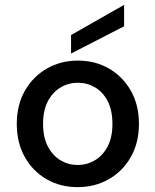

<svg xmlns="http://www.w3.org/2000/svg" viewBox="-20 -757 639 789"><path d="M299 12Q228 12 171.5 -20.5Q115 -53 82 -111.5Q49 -170 49 -248Q49 -326 82.5 -384.5Q116 -443 173 -475.5Q230 -508 300 -508Q371 -508 427.5 -475.5Q484 -443 517.5 -384.5Q551 -326 551 -248Q551 -170 517.5 -111.5Q484 -53 427 -20.5Q370 12 299 12ZM299 -79Q337 -79 369.5 -98Q402 -117 422 -154.5Q442 -192 442 -248Q442 -304 422.5 -341.5Q403 -379 370.5 -398Q338 -417 300 -417Q262 -417 229.5 -398Q197 -379 177 -341.5Q157 -304 157 -248Q157 -192 177 -154.5Q197 -117 229 -98Q261 -79 299 -79ZM272 -537V-613L490 -737V-649Z"/></svg>

Font: Firefly Display Medium
Style: Regular
Weight: 500
Designer: Colophon Foundry, Jonny Pinhorn
Foundry: Colophon Foundry
Version: Version 1.200; ttfautohint (v1.8.3)